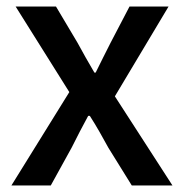

<svg xmlns="http://www.w3.org/2000/svg" viewBox="-20 -570 566 590"><path d="M15 0H136L200 -116C217 -150 234 -183 251 -214H256C276 -183 295 -149 313 -116L385 0H510L333 -274L498 -550H378L320 -439C305 -409 289 -378 274 -347H270C252 -378 234 -409 218 -439L152 -550H28L193 -287Z"/></svg>

Font: Noto Sans CJK KR Medium
Style: Regular
Weight: 500
Designer: Ryoko NISHIZUKA (kana & ideographs); Paul D. Hunt (Latin, Greek & Cyrillic); Wenlong ZHANG (bopomofo); Sandoll Communica
Foundry: Adobe Systems Incorporated
Version: Version 1.004;PS 1.004;hotconv 1.0.82;makeotf.lib2.5.63406